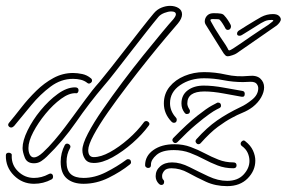

<svg xmlns="http://www.w3.org/2000/svg" viewBox="-40 -616 978 655"><path d="M689 -571Q705 -571 713.5 -569.5Q722 -568 726 -562Q731 -557 737 -548Q743 -539 747 -531Q748 -529 748 -524Q746 -514 737 -514Q732 -514 729 -519Q725 -527 719.5 -535.5Q714 -544 710 -548Q709 -550 704 -550.5Q699 -551 685 -551Q674 -551 680 -542Q684 -534 693 -519Q702 -504 712 -489Q722 -475 729.5 -463Q737 -451 739 -446Q741 -444 742 -444Q745 -444 756 -451Q761 -454 778.5 -466Q796 -478 817 -492.5Q838 -507 855 -518Q872 -529 875 -531Q880 -535 888.5 -541.5Q897 -548 887 -548Q876 -548 869.5 -546Q863 -544 858 -541Q853 -539 839 -530Q825 -521 809.5 -511.5Q794 -502 786 -497Q782 -494 777 -494Q767 -494 769 -504Q771 -510 777 -513Q786 -519 801.5 -528.5Q817 -538 832 -547Q847 -556 851 -558Q870 -568 891 -568Q905 -568 911.5 -562Q918 -556 918 -550Q918 -545 913.5 -539Q909 -533 904 -529L767 -434Q763 -431 752.5 -427.5Q742 -424 737 -424Q732 -424 729 -427Q726 -430 723 -434L696 -477L663 -530Q657 -538 659 -548Q661 -558 668.5 -564.5Q676 -571 689 -571ZM76 -59Q52 -59 44.5 -78.5Q37 -98 37 -111Q37 -136 54 -171Q71 -206 98.5 -239.5Q126 -273 157 -295.5Q188 -318 216 -318Q228 -318 228 -308Q228 -304 225.5 -300.5Q223 -297 218 -298Q196 -299 168.5 -279Q141 -259 115.5 -228Q90 -197 73.5 -165.5Q57 -134 57 -111Q57 -97 62 -88Q67 -79 76 -79Q88 -79 106.5 -96Q125 -113 145.5 -137Q166 -161 182 -182.5Q198 -204 204 -212Q228 -244 251 -276Q274 -308 299 -336Q314 -354 338.5 -385Q363 -416 390.5 -451.5Q418 -487 443.5 -519.5Q469 -552 485 -571Q496 -584 511 -590Q526 -596 540 -596Q557 -596 569 -588.5Q581 -581 581 -567Q581 -553 567 -536Q554 -521 526.5 -488.5Q499 -456 464.5 -413Q430 -370 394.5 -323.5Q359 -277 328.5 -233.5Q298 -190 279.5 -155.5Q261 -121 261 -104Q261 -80 280 -80Q304 -80 335 -97Q366 -114 397.5 -141.5Q429 -169 451 -199Q454 -203 459 -203Q464 -203 468 -198Q472 -193 467 -187Q445 -157 412 -128Q379 -99 344 -79.5Q309 -60 280 -60Q259 -60 250 -73.5Q241 -87 241 -104Q241 -124 260 -160.5Q279 -197 310.5 -242.5Q342 -288 378 -336Q414 -384 449.5 -428Q485 -472 512 -504.5Q539 -537 551 -550Q560 -561 560 -567Q560 -577 544 -577Q534 -577 521 -572Q508 -567 501 -559Q485 -540 459.5 -507.5Q434 -475 406 -439Q378 -403 354 -372Q330 -341 315 -324Q264 -264 219.5 -199.5Q175 -135 119 -81Q112 -74 101 -66.5Q90 -59 76 -59ZM-2 -181Q-7 -181 -10.5 -185.5Q-14 -190 -10 -196Q10 -220 33 -249.5Q56 -279 83.5 -306Q111 -333 142.5 -350Q174 -367 209 -367Q224 -367 240.5 -363.5Q257 -360 270 -349Q274 -346 274 -341Q274 -336 268.5 -332.5Q263 -329 258 -333Q248 -341 235.5 -344Q223 -347 209 -347Q168 -347 132.5 -320.5Q97 -294 66.5 -257Q36 -220 8 -186Q3 -181 -2 -181ZM245 11Q209 11 188 -7Q167 -25 167 -64Q167 -79 170.5 -93.5Q174 -108 181 -121Q184 -126 189 -126Q194 -126 198 -121.5Q202 -117 199 -111Q187 -90 187 -64Q187 -35 201.5 -22Q216 -9 245 -9Q283 -9 321.5 -28.5Q360 -48 391 -71Q393 -73 397 -73Q407 -73 407 -62Q407 -58 403 -55Q372 -30 330.5 -9.5Q289 11 245 11ZM76 11Q36 11 7.5 -17.5Q-21 -46 -20 -86Q-20 -95 -10 -95Q-6 -95 -2.5 -92.5Q1 -90 0 -85Q-1 -53 22 -31Q45 -9 76 -9Q102 -9 126 -22Q130 -24 131 -24Q141 -24 141 -13Q141 -7 136 -4Q108 11 76 11ZM637 -124Q632 -124 628.5 -129.5Q625 -135 630 -141Q666 -181 700.5 -205Q735 -229 781 -251Q799 -259 820 -276Q841 -293 841 -315Q841 -323 835.5 -330Q830 -337 815 -337Q808 -337 802 -336.5Q796 -336 789 -336Q755 -336 722 -342.5Q689 -349 656 -349Q609 -349 574.5 -325.5Q540 -302 540 -264Q540 -237 560 -215Q563 -212 563 -208Q563 -197 553 -197Q549 -197 545 -201Q519 -228 519 -263Q519 -296 538.5 -320Q558 -344 589.5 -357Q621 -370 656 -370Q694 -370 731 -361.5Q768 -353 808 -357Q835 -360 848 -348Q861 -336 861 -318Q861 -302 851 -284Q841 -266 822 -251Q806 -239 787.5 -231.5Q769 -224 751 -214Q730 -203 703.5 -183.5Q677 -164 644 -127Q641 -124 637 -124ZM597 -227Q593 -227 590 -231Q579 -245 579 -263Q579 -292 600.5 -308Q622 -324 655 -324Q686 -324 723.5 -317Q761 -310 786 -306Q795 -305 795 -296Q795 -284 784 -286Q761 -290 723.5 -297Q686 -304 657 -304Q599 -304 599 -263Q599 -254 606 -243Q608 -241 608 -237Q608 -227 597 -227ZM558 -128Q553 -128 549.5 -133.5Q546 -139 551 -145Q600 -195 633 -221Q666 -247 683 -256Q700 -265 700 -265Q701 -266 704 -266Q714 -266 714 -255Q714 -250 708 -247Q708 -247 699 -242.5Q690 -238 673 -226Q656 -214 628.5 -191Q601 -168 565 -131Q562 -128 558 -128ZM735 19Q695 19 662.5 4Q630 -11 602 -26.5Q574 -42 545 -42Q527 -42 520 -33Q513 -24 513 -16Q513 -6 517 -3Q520 0 520 4Q520 15 510 15Q506 15 502 11Q491 0 491 -15Q491 -35 506.5 -48.5Q522 -62 547 -62Q575 -62 606.5 -46Q638 -30 671 -14.5Q704 1 735 1Q771 1 791 -20.5Q811 -42 811 -67Q811 -81 805 -94.5Q799 -108 785 -118Q781 -121 781 -126Q781 -131 786.5 -135Q792 -139 797 -134Q815 -120 823 -102.5Q831 -85 831 -68Q831 -34 805 -7.5Q779 19 735 19ZM756 -42Q727 -42 702.5 -51.5Q678 -61 655.5 -73Q633 -85 608 -94.5Q583 -104 553 -104Q513 -104 494 -87.5Q475 -71 475 -55V-53Q475 -43 465 -43Q462 -43 458.5 -45.5Q455 -48 455 -52Q455 -84 483 -104Q511 -124 555 -124Q585 -124 610.5 -114.5Q636 -105 658.5 -93Q681 -81 705 -71.5Q729 -62 756 -62Q767 -62 767 -52Q767 -42 756 -42Z"/></svg>

Font: Neonderthaw
Style: Regular
Weight: 400
Designer: Robert E. Leuschke
Foundry: Robert E. Leuschke
Version: Version 1.010; ttfautohint (v1.8.3)